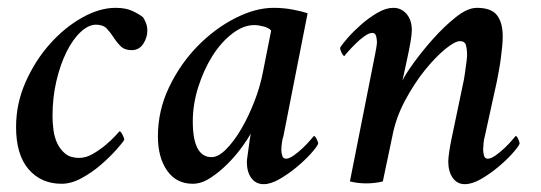

<svg xmlns="http://www.w3.org/2000/svg" viewBox="-20 -463 1380 490"><path d="M275 -443Q301 -443 318 -435Q335 -427 345 -419Q348 -415 352 -405.5Q356 -396 356 -385Q356 -367 345.5 -351Q335 -335 316 -335Q298 -335 288 -345Q278 -355 270 -367.5Q262 -380 252.5 -390Q243 -400 225 -400Q206 -400 186 -381.5Q166 -363 150 -331Q134 -299 124 -256.5Q114 -214 114 -166Q114 -150 116.5 -131Q119 -112 126.5 -96.5Q134 -81 147 -70.5Q160 -60 182 -60Q199 -60 216.5 -70Q234 -80 249 -92.5Q264 -105 274 -116Q284 -127 285 -128Q288 -128 292.5 -119.5Q297 -111 297 -106Q293 -99 276.5 -80.5Q260 -62 237.5 -42.5Q215 -23 188.5 -8.5Q162 6 137 6Q85 6 53 -31Q21 -68 21 -139Q21 -199 45.5 -254Q70 -309 107.5 -351Q145 -393 189.5 -418Q234 -443 275 -443Z M629 -399Q601 -399 572.5 -377Q544 -355 522 -320Q500 -285 486 -241Q472 -197 472 -153Q472 -62 520 -62Q537 -62 557 -82Q577 -102 595.5 -133.5Q614 -165 629 -203.5Q644 -242 651 -279L672 -385Q666 -392 652.5 -395.5Q639 -399 629 -399ZM678 -443Q704 -443 727.5 -438.5Q751 -434 765 -429L703 -114Q701 -110 699.5 -99Q698 -88 698 -80Q698 -72 700.5 -65Q703 -58 710 -58Q718 -58 730 -66.5Q742 -75 753 -85.5Q764 -96 772 -105.5Q780 -115 781 -116Q784 -116 788 -108.5Q792 -101 792 -96Q788 -87 772.5 -70Q757 -53 736.5 -36Q716 -19 693.5 -6Q671 7 653 7Q633 7 621.5 -8.5Q610 -24 610 -50Q610 -54 611.5 -64Q613 -74 614.5 -85.5Q616 -97 617.5 -107.5Q619 -118 620 -122Q613 -109 597 -87Q581 -65 560.5 -44.5Q540 -24 517 -9Q494 6 472 6Q430 6 406.5 -27.5Q383 -61 383 -115Q383 -181 411.5 -240.5Q440 -300 484 -345Q528 -390 580 -416.5Q632 -443 678 -443Z M1031 -386Q1031 -375 1027.5 -355Q1024 -335 1019.5 -314.5Q1015 -294 1011.5 -277.5Q1008 -261 1007 -257Q1013 -271 1035 -301.5Q1057 -332 1085 -363.5Q1113 -395 1143 -419Q1173 -443 1197 -443Q1234 -443 1248.5 -424Q1263 -405 1263 -370Q1263 -358 1261.5 -343.5Q1260 -329 1258 -313Q1256 -297 1253 -282Q1250 -267 1248 -255L1217 -114Q1215 -108 1214 -97Q1213 -86 1213 -82Q1213 -75 1215 -66.5Q1217 -58 1225 -58Q1233 -58 1245 -66.5Q1257 -75 1268 -85.5Q1279 -96 1287 -105.5Q1295 -115 1296 -116Q1299 -116 1302.5 -108.5Q1306 -101 1306 -96Q1302 -87 1286.5 -70Q1271 -53 1250.5 -36Q1230 -19 1207.5 -6Q1185 7 1166 7Q1147 7 1135.5 -9Q1124 -25 1124 -51Q1124 -59 1126.5 -76Q1129 -93 1132 -107L1164 -260Q1165 -264 1166 -272.5Q1167 -281 1168.5 -290.5Q1170 -300 1171 -308.5Q1172 -317 1172 -321Q1172 -338 1169 -348Q1166 -358 1154 -358Q1141 -358 1116 -337.5Q1091 -317 1064 -283.5Q1037 -250 1013.5 -206Q990 -162 981 -114Q975 -84 969 -57Q963 -30 957 0Q937 5 915 5Q893 5 873 0L937 -323Q938 -327 940 -339Q942 -351 942 -355Q942 -362 940 -370.5Q938 -379 930 -379Q922 -379 910 -370.5Q898 -362 887 -351Q876 -340 868 -331Q860 -322 859 -320Q856 -320 852 -328Q848 -336 848 -341Q853 -350 868 -367Q883 -384 902.5 -401Q922 -418 943.5 -430.5Q965 -443 984 -443Q1004 -443 1017.5 -427.5Q1031 -412 1031 -386Z"/></svg>

Font: Vermiglione Medium
Style: Italic
Weight: 500
Italic angle: -11°
Version: Version 1.000